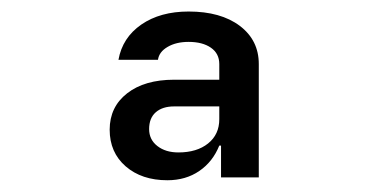

<svg xmlns="http://www.w3.org/2000/svg" viewBox="-20 -760 639 330"><path d="M267.6 -450.2Q223.6 -450.2 196 -474.1Q168.5 -498 168.5 -537.1Q168.5 -576.2 198.5 -599.6Q228.5 -623 279.3 -623H356.9V-649.9Q356.9 -668 342.5 -678Q328.1 -688 304.2 -688Q282.7 -688 268.1 -679.4Q253.4 -670.9 251.5 -657.2H183.6Q190.4 -695.3 222.9 -717.8Q255.4 -740.2 304.2 -740.2Q359.4 -740.2 392.1 -715.6Q424.8 -690.9 424.8 -649.9V-455.1H359.9V-509.8H356.9Q345.7 -481.9 322.5 -466.1Q299.3 -450.2 267.6 -450.2ZM286.6 -498Q318.4 -498 337.6 -513.4Q356.9 -528.8 356.9 -555.2V-577.1H279.3Q259.3 -577.1 247.8 -567.1Q236.3 -557.1 236.3 -538.1Q236.3 -520 250.5 -509Q264.6 -498 286.6 -498Z"/></svg>

Font: UDEV Gothic 35
Style: Bold
Weight: 700
Version: v2.1.0; ttfautohint (v1.8.4.7-5d5b-dirty) -l 6 -r 45 -G 200 